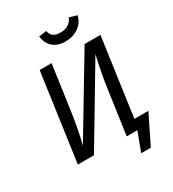

<svg xmlns="http://www.w3.org/2000/svg" viewBox="-243 -1031 1180 1310"><g transform="rotate(-30 346.5 -376.0)"><path d="M271 -889 331 -897Q337 -866 356.5 -852.5Q376 -839 411 -839Q484 -839 511 -901L570 -883Q557 -829 513 -799Q469 -769 409 -769Q349 -769 312.5 -801.5Q276 -834 271 -889ZM662 -77 551 149H475L531 0H447L495 -339Q514 -474 543 -593L189 0H62L159 -689H253L205 -350Q185 -206 156 -94L513 -689H638L552 -77Z"/></g></svg>

Font: Fira Sans
Style: Italic
Weight: 400
Italic angle: -8°
Designer: bBox Type GmbH & Carrois Corporate GbR & Edenspiekermann AG
Foundry: bBox Type GmbH & Carrois Corporate GbR & Edenspiekermann AG
Version: Version 4.301